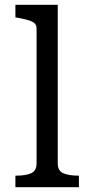

<svg xmlns="http://www.w3.org/2000/svg" viewBox="-20 -778 374 798"><path d="M220 -758V-99Q220 -68 243 -58Q266 -48 305 -48H308V0H44V-48H48Q87 -48 109.5 -58Q132 -68 132 -99V-659Q132 -674 123.5 -681.5Q115 -689 98 -694Q81 -699 54 -704L44 -706V-758Z"/></svg>

Font: Roboto Serif
Style: Regular
Weight: 400
Designer: Greg Gazdowicz
Foundry: Commercial Type
Version: Version 1.008